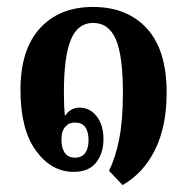

<svg xmlns="http://www.w3.org/2000/svg" viewBox="-20 -488 538 553"><path d="M333 45 294 4Q313 -35 323.5 -88.5Q334 -142 334 -221Q334 -328 313.5 -375Q293 -422 248 -422Q204 -422 184 -373.5Q164 -325 164 -221Q164 -181 167 -154Q183 -178 209 -178Q239 -178 258.5 -153Q278 -128 278 -87Q278 -47 257 -20Q236 7 192 7Q128 7 83.5 -54Q39 -115 39 -229Q39 -345 95 -406.5Q151 -468 248 -468Q346 -468 403 -406Q460 -344 460 -221Q460 -124 426.5 -56.5Q393 11 333 45ZM196 -34Q216 -34 225.5 -47.5Q235 -61 235 -84Q235 -135 196 -135Q182 -135 173 -128V-126H171Q157 -114 157 -85Q157 -62 166.5 -48Q176 -34 196 -34Z"/></svg>

Font: Noto Serif Thai ExtraCondensed
Style: Bold
Weight: 700
Width: 2
Designer: Monotype Design Team
Foundry: Monotype Imaging Inc.
Version: Version 2.002; ttfautohint (v1.8.4.7-5d5b)